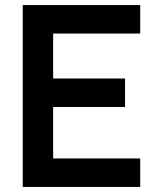

<svg xmlns="http://www.w3.org/2000/svg" viewBox="-20 -740 625 760"><path d="M70 0V-720H535V-607.2H190.3V-429.3H475V-316.5H190.3V-112.8H535V0Z"/></svg>

Font: Manrope
Style: Regular
Weight: 400
Designer: Mikhail Sharanda
Foundry: Mikhail Sharanda
Version: Version 4.503